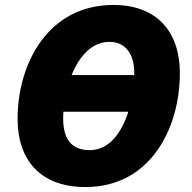

<svg xmlns="http://www.w3.org/2000/svg" viewBox="-20 -745 777 775"><path d="M325 10C588 10 706 -228 706 -450C706 -616 614 -725 438 -725C173 -725 51 -487 51 -265C51 -99 143 10 325 10ZM269 -442C303 -525 355 -576 422 -576C488 -576 522 -525 522 -451V-442ZM342 -139C270 -139 235 -182 235 -266C235 -275 235 -284 236 -294H498C470 -207 420 -139 342 -139Z"/></svg>

Font: Noto Sans UI Black
Style: Italic
Weight: 900
Italic angle: -372°
Designer: Monotype Design Team
Foundry: Monotype Imaging Inc.
Version: Version 1.901